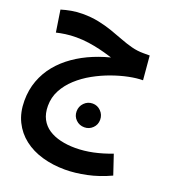

<svg xmlns="http://www.w3.org/2000/svg" viewBox="-158 -616 1003 1126"><g transform="rotate(20 343.5 -53.0)"><path d="M399 122Q368 122 346.5 101Q325 80 325 49Q325 18 346.5 -4Q368 -26 399 -26Q429 -26 450.5 -4Q472 18 472 49Q472 80 450.5 101Q429 122 399 122ZM377 394Q301 394 235 375Q169 356 120 318Q71 280 43.5 224Q16 168 16 95Q16 27 37.5 -31Q59 -89 97.5 -136Q136 -183 189 -220Q242 -257 305.5 -283Q369 -309 439 -324L441 -306Q417 -313 388 -322Q359 -331 325.5 -339Q292 -347 254.5 -352.5Q217 -358 176 -358Q140 -358 108.5 -353.5Q77 -349 53 -343L32 -479Q61 -488 94.5 -494Q128 -500 164 -500Q218 -500 264 -490.5Q310 -481 350.5 -467Q391 -453 428.5 -438.5Q466 -424 502 -414.5Q538 -405 576 -405H616L629 -255Q591 -255 541.5 -245Q492 -235 439 -216Q386 -197 335.5 -169Q285 -141 244.5 -104Q204 -67 180 -22Q156 23 156 76Q156 124 174 158Q192 192 224 213Q256 234 298.5 244Q341 254 390 254Q445 254 501.5 242Q558 230 615 208L656 330Q583 364 511 379Q439 394 377 394Z"/></g></svg>

Font: Farlight84_Sys_V01
Style: Bold
Weight: 700
Designer: Monotype Design Team, Nadine Chahine and Nizar Qandah
Foundry: Monotype Imaging Inc.
Version: Version 2.004;October 31, 2024;FontCreator 14.0.0.2814 64-bi